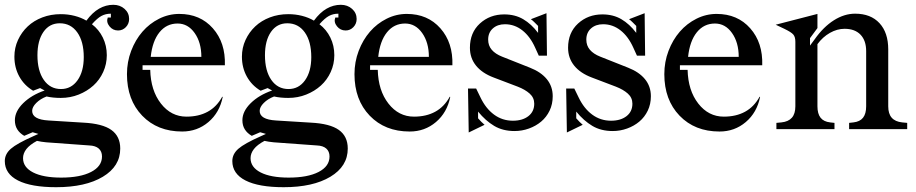

<svg xmlns="http://www.w3.org/2000/svg" viewBox="-24 -538 3816 800"><path d="M210 242Q106 242 51 214Q-4 186 -4 133Q-4 104 21 82Q46 60 116 29L136 20L112 13L77 28Q58 17 48 1Q38 -15 38 -37Q38 -74 72.5 -108Q107 -142 162 -161L143 -171L114 -160Q77 -182 56.5 -219Q36 -256 36 -302Q36 -339 51 -371.5Q66 -404 91.5 -428Q117 -452 152.5 -465.5Q188 -479 229 -479Q259 -479 286.5 -472Q314 -465 336 -452Q361 -486 389 -502Q417 -518 448 -518Q476 -518 495 -501Q514 -484 514 -459Q514 -439 500.5 -425Q487 -411 468 -411Q446 -411 432 -428.5Q418 -446 425 -465H438V-481Q416 -481 398.5 -471.5Q381 -462 359 -437Q388 -415 404.5 -381.5Q421 -348 421 -308Q421 -271 406 -238Q391 -205 365 -181.5Q339 -158 304 -144Q269 -130 229 -130Q213 -130 198 -131.5Q183 -133 170 -136Q144 -126 127 -109Q110 -92 110 -76Q110 -58 127 -48Q144 -38 178 -36L323 -27Q403 -23 440 3.5Q477 30 477 81Q477 155 404.5 198.5Q332 242 210 242ZM230 -167Q273 -167 299 -203.5Q325 -240 325 -300Q325 -365 298 -403Q271 -441 225 -441Q182 -441 157 -405Q132 -369 132 -308Q132 -243 158.5 -205Q185 -167 230 -167ZM231 202Q310 202 355.5 178.5Q401 155 401 114Q401 93 387.5 81Q374 69 348 68L169 55Q159 54 148.5 52.5Q138 51 130 49Q100 65 86 83Q72 101 72 121Q72 159 114 180.5Q156 202 231 202Z M913 -266H570V-247H602Q604 -161 646.5 -106.5Q689 -52 753 -52Q804 -52 841.5 -72.5Q879 -93 902 -135L904 -134Q891 -69 844.5 -29.5Q798 10 735 10Q632 10 568.5 -56Q505 -122 505 -229Q505 -280 522.5 -326Q540 -372 569.5 -406Q599 -440 639 -460Q679 -480 723 -480Q810 -480 863 -420Q916 -360 913 -266ZM716 -440Q670 -440 640.5 -403.5Q611 -367 604 -301H815Q815 -361 787 -400.5Q759 -440 716 -440Z M1158 242Q1054 242 999 214Q944 186 944 133Q944 104 969 82Q994 60 1064 29L1084 20L1060 13L1025 28Q1006 17 996 1Q986 -15 986 -37Q986 -74 1020.5 -108Q1055 -142 1110 -161L1091 -171L1062 -160Q1025 -182 1004.5 -219Q984 -256 984 -302Q984 -339 999 -371.5Q1014 -404 1039.5 -428Q1065 -452 1100.5 -465.5Q1136 -479 1177 -479Q1207 -479 1234.5 -472Q1262 -465 1284 -452Q1309 -486 1337 -502Q1365 -518 1396 -518Q1424 -518 1443 -501Q1462 -484 1462 -459Q1462 -439 1448.5 -425Q1435 -411 1416 -411Q1394 -411 1380 -428.5Q1366 -446 1373 -465H1386V-481Q1364 -481 1346.5 -471.5Q1329 -462 1307 -437Q1336 -415 1352.5 -381.5Q1369 -348 1369 -308Q1369 -271 1354 -238Q1339 -205 1313 -181.5Q1287 -158 1252 -144Q1217 -130 1177 -130Q1161 -130 1146 -131.5Q1131 -133 1118 -136Q1092 -126 1075 -109Q1058 -92 1058 -76Q1058 -58 1075 -48Q1092 -38 1126 -36L1271 -27Q1351 -23 1388 3.5Q1425 30 1425 81Q1425 155 1352.5 198.5Q1280 242 1158 242ZM1178 -167Q1221 -167 1247 -203.5Q1273 -240 1273 -300Q1273 -365 1246 -403Q1219 -441 1173 -441Q1130 -441 1105 -405Q1080 -369 1080 -308Q1080 -243 1106.5 -205Q1133 -167 1178 -167ZM1179 202Q1258 202 1303.5 178.5Q1349 155 1349 114Q1349 93 1335.5 81Q1322 69 1296 68L1117 55Q1107 54 1096.5 52.5Q1086 51 1078 49Q1048 65 1034 83Q1020 101 1020 121Q1020 159 1062 180.5Q1104 202 1179 202Z M1861 -266H1518V-247H1550Q1552 -161 1594.5 -106.5Q1637 -52 1701 -52Q1752 -52 1789.5 -72.5Q1827 -93 1850 -135L1852 -134Q1839 -69 1792.5 -29.5Q1746 10 1683 10Q1580 10 1516.5 -56Q1453 -122 1453 -229Q1453 -280 1470.5 -326Q1488 -372 1517.5 -406Q1547 -440 1587 -460Q1627 -480 1671 -480Q1758 -480 1811 -420Q1864 -360 1861 -266ZM1664 -440Q1618 -440 1588.5 -403.5Q1559 -367 1552 -301H1763Q1763 -361 1735 -400.5Q1707 -440 1664 -440Z M2080 -437Q2049 -437 2029.5 -419.5Q2010 -402 2010 -373Q2010 -348 2025 -330.5Q2040 -313 2068 -302L2184 -256Q2230 -238 2254.5 -208Q2279 -178 2279 -137Q2279 -104 2266 -77Q2253 -50 2231 -31.5Q2209 -13 2180 -2.5Q2151 8 2120 8Q2071 8 2035 -13.5Q1999 -35 1968 -73V-45Q1975 -37 1982 -30Q1989 -23 1995 -18L1929 14L1926 -169H1960L1978 -132Q2000 -86 2034.5 -60.5Q2069 -35 2113 -35Q2153 -35 2177.5 -54Q2202 -73 2202 -106Q2202 -131 2183 -148Q2164 -165 2133 -177L2033 -215Q1985 -233 1959.5 -264.5Q1934 -296 1934 -339Q1934 -402 1975.5 -440Q2017 -478 2077 -478Q2122 -478 2156 -458Q2190 -438 2218 -401V-430Q2211 -437 2203 -445Q2195 -453 2188 -458L2253 -483L2255 -306H2221L2206 -339Q2185 -386 2152.5 -411.5Q2120 -437 2080 -437Z M2489 -437Q2458 -437 2438.5 -419.5Q2419 -402 2419 -373Q2419 -348 2434 -330.5Q2449 -313 2477 -302L2593 -256Q2639 -238 2663.5 -208Q2688 -178 2688 -137Q2688 -104 2675 -77Q2662 -50 2640 -31.5Q2618 -13 2589 -2.5Q2560 8 2529 8Q2480 8 2444 -13.5Q2408 -35 2377 -73V-45Q2384 -37 2391 -30Q2398 -23 2404 -18L2338 14L2335 -169H2369L2387 -132Q2409 -86 2443.5 -60.5Q2478 -35 2522 -35Q2562 -35 2586.5 -54Q2611 -73 2611 -106Q2611 -131 2592 -148Q2573 -165 2542 -177L2442 -215Q2394 -233 2368.5 -264.5Q2343 -296 2343 -339Q2343 -402 2384.5 -440Q2426 -478 2486 -478Q2531 -478 2565 -458Q2599 -438 2627 -401V-430Q2620 -437 2612 -445Q2604 -453 2597 -458L2662 -483L2664 -306H2630L2615 -339Q2594 -386 2561.5 -411.5Q2529 -437 2489 -437Z M3152 -266H2809V-247H2841Q2843 -161 2885.5 -106.5Q2928 -52 2992 -52Q3043 -52 3080.5 -72.5Q3118 -93 3141 -135L3143 -134Q3130 -69 3083.5 -29.5Q3037 10 2974 10Q2871 10 2807.5 -56Q2744 -122 2744 -229Q2744 -280 2761.5 -326Q2779 -372 2808.5 -406Q2838 -440 2878 -460Q2918 -480 2962 -480Q3049 -480 3102 -420Q3155 -360 3152 -266ZM2955 -440Q2909 -440 2879.5 -403.5Q2850 -367 2843 -301H3054Q3054 -361 3026 -400.5Q2998 -440 2955 -440Z M3290 -364Q3290 -384 3281.5 -394Q3273 -404 3244 -418L3208 -435L3382 -480V-421L3351 -379V-348L3371 -375Q3407 -426 3450.5 -453.5Q3494 -481 3539 -481Q3604 -481 3640.5 -441.5Q3677 -402 3677 -332V-95Q3677 -64 3691.5 -47.5Q3706 -31 3735 -28L3756 -26V0H3514V-26L3532 -28Q3559 -31 3572 -47.5Q3585 -64 3585 -95V-325Q3585 -369 3561.5 -393.5Q3538 -418 3495 -418Q3464 -418 3434 -401Q3404 -384 3382 -354V-95Q3382 -64 3395 -47.5Q3408 -31 3435 -28L3453 -26V0H3211V-26L3232 -28Q3261 -31 3275.5 -47.5Q3290 -64 3290 -95Z"/></svg>

Font: Redaction
Style: Regular
Weight: 400
Designer: Jeremy Mickel / Forest Young
Foundry: MCKL
Version: Version 2.001; Redaction